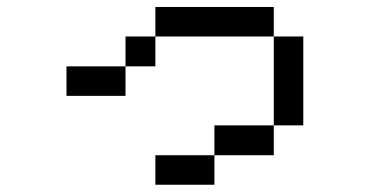

<svg xmlns="http://www.w3.org/2000/svg" viewBox="-20 -379 1040 540"><path d="M167 -109.4V-192.4H333V-109.4ZM583 57.6V-26.4H750V57.6ZM583 57.6V140.6H417V57.6ZM750 -26.4V-276.4H417V-192.4H333V-276.4H417V-359.4H750V-276.4H833V-26.4Z"/></svg>

Font: KH Dot Kodenmachou 12
Style: Regular
Weight: 400
Designer: Original version for X68000 by Keitarou Hiraki (http://hp.vector.co.jp/authors/VA000874/) / TrueType conversion by Homem
Version: Version 1.00.20150527